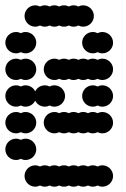

<svg xmlns="http://www.w3.org/2000/svg" viewBox="-20 -700 472 720"><path d="M72 -40C72 -18 90 0 112 0C118.5 0 124.6 -1.6 130 -4.3C135.4 -1.6 141.5 0 148 0C154.5 0 160.6 -1.6 166 -4.3C171.4 -1.6 177.5 0 184 0C190.5 0 196.6 -1.6 202 -4.3C207.4 -1.6 213.5 0 220 0C226.5 0 232.6 -1.6 238 -4.3C243.4 -1.6 249.5 0 256 0C262.5 0 268.6 -1.6 274 -4.3C279.4 -1.6 285.5 0 292 0C298.5 0 304.6 -1.6 310 -4.3C315.4 -1.6 321.5 0 328 0C334.5 0 340.6 -1.6 346 -4.3C351.4 -1.6 357.5 0 364 0C386 0 404 -18 404 -40C404 -62 386 -80 364 -80C357.5 -80 351.4 -78.4 346 -75.7C340.6 -78.4 334.5 -80 328 -80C321.5 -80 315.4 -78.4 310 -75.7C304.6 -78.4 298.5 -80 292 -80C285.5 -80 279.4 -78.4 274 -75.7C268.6 -78.4 262.5 -80 256 -80C249.5 -80 243.4 -78.4 238 -75.7C232.6 -78.4 226.5 -80 220 -80C213.5 -80 207.4 -78.4 202 -75.7C196.6 -78.4 190.5 -80 184 -80C177.5 -80 171.4 -78.4 166 -75.7C160.6 -78.4 154.5 -80 148 -80C141.5 -80 135.4 -78.4 130 -75.7C124.6 -78.4 118.5 -80 112 -80C90 -80 72 -62 72 -40ZM0 -140C0 -118 18 -100 40 -100C46.5 -100 52.6 -101.6 58 -104.3C63.4 -101.6 69.5 -100 76 -100C98 -100 116 -118 116 -140C116 -162 98 -180 76 -180C69.5 -180 63.4 -178.4 58 -175.7C52.6 -178.4 46.5 -180 40 -180C18 -180 0 -162 0 -140ZM144 -240C144 -218 162 -200 184 -200C190.5 -200 196.6 -201.6 202 -204.3C207.4 -201.6 213.5 -200 220 -200C226.5 -200 232.6 -201.6 238 -204.3C243.4 -201.6 249.5 -200 256 -200C262.5 -200 268.6 -201.6 274 -204.3C279.4 -201.6 285.5 -200 292 -200C298.5 -200 304.6 -201.6 310 -204.3C315.4 -201.6 321.5 -200 328 -200C334.5 -200 340.6 -201.6 346 -204.3C351.4 -201.6 357.5 -200 364 -200C386 -200 404 -218 404 -240C404 -262 386 -280 364 -280C357.5 -280 351.4 -278.4 346 -275.7C340.6 -278.4 334.5 -280 328 -280C321.5 -280 315.4 -278.4 310 -275.7C304.6 -278.4 298.5 -280 292 -280C285.5 -280 279.4 -278.4 274 -275.7C268.6 -278.4 262.5 -280 256 -280C249.5 -280 243.4 -278.4 238 -275.7C232.6 -278.4 226.5 -280 220 -280C213.5 -280 207.4 -278.4 202 -275.7C196.6 -278.4 190.5 -280 184 -280C162 -280 144 -262 144 -240ZM0 -240C0 -218 18 -200 40 -200C46.5 -200 52.6 -201.6 58 -204.3C63.4 -201.6 69.5 -200 76 -200C98 -200 116 -218 116 -240C116 -262 98 -280 76 -280C69.5 -280 63.4 -278.4 58 -275.7C52.6 -278.4 46.5 -280 40 -280C18 -280 0 -262 0 -240ZM288 -340C288 -318 306 -300 328 -300C334.5 -300 340.6 -301.6 346 -304.3C351.4 -301.6 357.5 -300 364 -300C386 -300 404 -318 404 -340C404 -362 386 -380 364 -380C357.5 -380 351.4 -378.4 346 -375.7C340.6 -378.4 334.5 -380 328 -380C306 -380 288 -362 288 -340ZM0 -340C0 -318 18 -300 40 -300C46.5 -300 52.6 -301.6 58 -304.3C63.4 -301.6 69.5 -300 76 -300C91.8 -300 105.5 -309.3 112 -322.6C118.5 -309.3 132.2 -300 148 -300C154.5 -300 160.6 -301.6 166 -304.3C171.4 -301.6 177.5 -300 184 -300C206 -300 224 -318 224 -340C224 -362 206 -380 184 -380C177.5 -380 171.4 -378.4 166 -375.7C160.6 -378.4 154.5 -380 148 -380C132.2 -380 118.5 -370.7 112 -357.4C105.5 -370.7 91.8 -380 76 -380C69.5 -380 63.4 -378.4 58 -375.7C52.6 -378.4 46.5 -380 40 -380C18 -380 0 -362 0 -340ZM144 -440C144 -418 162 -400 184 -400C190.5 -400 196.6 -401.6 202 -404.3C207.4 -401.6 213.5 -400 220 -400C226.5 -400 232.6 -401.6 238 -404.3C243.4 -401.6 249.5 -400 256 -400C262.5 -400 268.6 -401.6 274 -404.3C279.4 -401.6 285.5 -400 292 -400C298.5 -400 304.6 -401.6 310 -404.3C315.4 -401.6 321.5 -400 328 -400C334.5 -400 340.6 -401.6 346 -404.3C351.4 -401.6 357.5 -400 364 -400C386 -400 404 -418 404 -440C404 -462 386 -480 364 -480C357.5 -480 351.4 -478.4 346 -475.7C340.6 -478.4 334.5 -480 328 -480C321.5 -480 315.4 -478.4 310 -475.7C304.6 -478.4 298.5 -480 292 -480C285.5 -480 279.4 -478.4 274 -475.7C268.6 -478.4 262.5 -480 256 -480C249.5 -480 243.4 -478.4 238 -475.7C232.6 -478.4 226.5 -480 220 -480C213.5 -480 207.4 -478.4 202 -475.7C196.6 -478.4 190.5 -480 184 -480C162 -480 144 -462 144 -440ZM0 -440C0 -418 18 -400 40 -400C46.5 -400 52.6 -401.6 58 -404.3C63.4 -401.6 69.5 -400 76 -400C98 -400 116 -418 116 -440C116 -462 98 -480 76 -480C69.5 -480 63.4 -478.4 58 -475.7C52.6 -478.4 46.5 -480 40 -480C18 -480 0 -462 0 -440ZM288 -540C288 -518 306 -500 328 -500C334.5 -500 340.6 -501.6 346 -504.3C351.4 -501.6 357.5 -500 364 -500C386 -500 404 -518 404 -540C404 -562 386 -580 364 -580C357.5 -580 351.4 -578.4 346 -575.7C340.6 -578.4 334.5 -580 328 -580C306 -580 288 -562 288 -540ZM0 -540C0 -518 18 -500 40 -500C46.5 -500 52.6 -501.6 58 -504.3C63.4 -501.6 69.5 -500 76 -500C98 -500 116 -518 116 -540C116 -562 98 -580 76 -580C69.5 -580 63.4 -578.4 58 -575.7C52.6 -578.4 46.5 -580 40 -580C18 -580 0 -562 0 -540ZM72 -640C72 -618 90 -600 112 -600C118.5 -600 124.6 -601.6 130 -604.3C135.4 -601.6 141.5 -600 148 -600C154.5 -600 160.6 -601.6 166 -604.3C171.4 -601.6 177.5 -600 184 -600C190.5 -600 196.6 -601.6 202 -604.3C207.4 -601.6 213.5 -600 220 -600C226.5 -600 232.6 -601.6 238 -604.3C243.4 -601.6 249.5 -600 256 -600C262.5 -600 268.6 -601.6 274 -604.3C279.4 -601.6 285.5 -600 292 -600C314 -600 332 -618 332 -640C332 -662 314 -680 292 -680C285.5 -680 279.4 -678.4 274 -675.7C268.6 -678.4 262.5 -680 256 -680C249.5 -680 243.4 -678.4 238 -675.7C232.6 -678.4 226.5 -680 220 -680C213.5 -680 207.4 -678.4 202 -675.7C196.6 -678.4 190.5 -680 184 -680C177.5 -680 171.4 -678.4 166 -675.7C160.6 -678.4 154.5 -680 148 -680C141.5 -680 135.4 -678.4 130 -675.7C124.6 -678.4 118.5 -680 112 -680C90 -680 72 -662 72 -640Z"/></svg>

Font: Dotrice Condensed
Style: Bold
Weight: 700
Width: 2
Monospace: yes
Designer: Paul Flo Williams
Foundry: His Deeds Are Dust
Version: Version 1.001